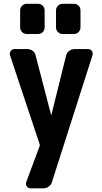

<svg xmlns="http://www.w3.org/2000/svg" viewBox="-20 -780 540 1019"><path d="M447.3 -519.5Q460.9 -519.5 467.8 -509.3Q474.6 -499 470.7 -486.3L255.9 185.5Q252 200.2 238.8 210Q225.6 219.7 210 219.7H141.6Q129.9 219.7 122.6 209.5Q115.2 199.2 119.1 186.5L190.4 -4.9Q192.4 -9.8 190.4 -14.6L33.2 -486.3Q29.3 -499 37.1 -509.3Q44.9 -519.5 56.6 -519.5H125Q140.6 -519.5 153.3 -510.3Q166 -501 168.9 -486.3L251 -170.9Q251 -169.9 252 -169.9Q252.9 -169.9 252.9 -170.9L331.1 -486.3Q335 -501 347.7 -510.3Q360.4 -519.5 375 -519.5ZM312.5 -759.8H372.1Q386.7 -759.8 397 -750Q407.2 -740.2 407.2 -724.6V-634.8Q407.2 -620.1 397 -609.9Q386.7 -599.6 372.1 -599.6H312.5Q297.9 -599.6 287.6 -609.9Q277.3 -620.1 277.3 -634.8V-724.6Q277.3 -739.3 287.6 -749.5Q297.9 -759.8 312.5 -759.8ZM122.1 -759.8H181.6Q196.3 -759.8 206.5 -750Q216.8 -740.2 216.8 -724.6V-634.8Q216.8 -620.1 207 -609.9Q197.3 -599.6 181.6 -599.6H122.1Q107.4 -599.6 97.2 -609.9Q86.9 -620.1 86.9 -634.8V-724.6Q86.9 -739.3 97.2 -749.5Q107.4 -759.8 122.1 -759.8Z"/></svg>

Font: Rounded-L Mgen+ 1mn bold
Style: Bold
Weight: 700
Designer: [Source Han Sans]
Ryoko NISHIZUKA  (kana & ideographs); Paul D. Hunt (Latin, Greek & Cyrillic); Wenlong ZHANG  (bopomofo
Version: Version 1.059.20150602